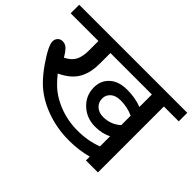

<svg xmlns="http://www.w3.org/2000/svg" viewBox="-131 -884 1142 1142"><g transform="rotate(45 439.5 -313.0)"><path d="M507.3 -89.8Q595.2 -89.8 668.5 -118.2V-203.6Q625 -180.2 564.9 -180.2Q493.7 -180.2 444.1 -226.3Q394.5 -272.5 394.5 -340.8Q394.5 -398.9 434.6 -435.1Q474.6 -471.2 544.9 -471.2Q614.7 -471.2 668.5 -449.7V-554.7H319.8V-466.8Q319.8 -430.7 314.2 -401.9Q308.6 -373 294.4 -344Q280.3 -314.9 252.7 -290.5Q225.1 -266.1 184.6 -247.1Q202.6 -223.1 229 -196.8Q278.8 -147 352.1 -118.4Q425.3 -89.8 507.3 -89.8ZM668.5 0V-32.2Q596.2 -12.2 511.2 -12.2Q409.7 -12.2 317.1 -46.9Q224.6 -81.5 161.6 -144.5Q126.5 -180.2 94 -226.6Q61.5 -272.9 41.5 -312.5Q26.9 -343.3 26.9 -359.9Q26.9 -378.4 38.8 -391.1Q50.8 -403.8 68.8 -403.8Q86.4 -403.8 99.6 -395Q112.8 -386.2 127.9 -364.7L143.6 -339.8Q185.5 -359.9 202.1 -391.4Q218.8 -422.9 218.8 -474.1V-554.7H-14.6V-626.5H894.5V-554.7H769.5V0ZM557.6 -254.9Q622.1 -254.9 668.5 -296.9V-376.5Q618.2 -398.9 563 -398.9Q521 -398.9 498.5 -378.7Q476.1 -358.4 476.1 -329.1Q476.1 -296.4 499 -275.6Q522 -254.9 557.6 -254.9Z"/></g></svg>

Font: Khula Semibold
Style: Regular
Weight: 600
Designer: Erin McLaughlin, Steve Matteson
Version: Version 1.000;PS 1.0;hotconv 1.0.72;makeotf.lib2.5.5900